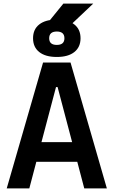

<svg xmlns="http://www.w3.org/2000/svg" viewBox="-20 -1038 626 1058"><path d="M224.1 -888.7 329.1 -1018.1H493.7L356.9 -888.7ZM17.1 0 217.3 -693.4H368.7L568.8 0H444.3L405.8 -146.5H180.2L141.6 0ZM288.6 -558.1 208.5 -254.9H377.4L297.4 -558.1ZM293 -724.1Q230.5 -724.1 196.3 -751.2Q162.1 -778.3 162.1 -827.1Q162.1 -876.5 196.3 -903.3Q230.5 -930.2 293 -930.2Q355.5 -930.2 389.6 -903.3Q423.8 -876.5 423.8 -827.1Q423.8 -778.3 389.6 -751.2Q355.5 -724.1 293 -724.1ZM293 -790.5Q335 -790.5 335 -827.1Q335 -864.3 293 -864.3Q251 -864.3 251 -827.1Q251 -790.5 293 -790.5Z"/></svg>

Font: Caskaydia Cove SemiBold
Style: Regular
Weight: 600
Monospace: yes
Designer: Aaron Bell
Foundry: Saja Typeworks
Version: Version 4.300; ttfautohint (v1.8.3)